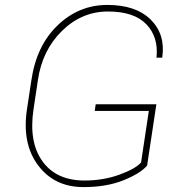

<svg xmlns="http://www.w3.org/2000/svg" viewBox="-20 -741 727 771"><path d="M315.4 10.3Q198.2 10.3 132.8 -77.4Q67.4 -165 88.4 -302.7L106 -418.9Q126.5 -558.1 211.7 -639.6Q296.9 -721.2 411.1 -721.2Q525.4 -721.2 585 -662.4Q644.5 -603.5 631.8 -512.2L630.9 -509.3H608.4Q617.2 -591.8 567.9 -643.3Q518.6 -694.8 413.6 -694.8Q308.6 -694.8 229.2 -617.2Q149.9 -539.6 132.3 -419.9L114.7 -302.7Q94.7 -170.9 150.4 -93.5Q206.1 -16.1 319.3 -16.1Q394.5 -16.1 458.7 -39.3Q522.9 -62.5 546.4 -88.4L577.6 -295.4H360.4L364.3 -322.3H607.9L570.8 -76.2Q544.4 -44.9 476.3 -17.3Q408.2 10.3 315.4 10.3Z"/></svg>

Font: Roboto-ThinItalic
Style: Italic
Weight: 250
Italic angle: -12°
Designer: Google
Version: Version 1.100141; 2013; ttfautohint (v0.94.14-c901) -l 8 -r 